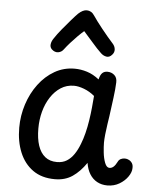

<svg xmlns="http://www.w3.org/2000/svg" viewBox="-57 -878 736 934"><g transform="rotate(5 311.0 -411.0)"><path d="M51 -234Q51 -293 69 -348.5Q87 -404 120 -448Q153 -492 197.5 -517.5Q242 -543 295 -543Q325 -543 355.5 -533.5Q386 -524 415 -501Q420 -523 429.5 -532.5Q439 -542 455 -542Q475 -542 489 -529.5Q503 -517 502 -494Q501 -463 495 -417.5Q489 -372 483 -327Q481 -313 477 -287.5Q473 -262 470.5 -237Q468 -212 468 -197Q468 -178 471 -149.5Q474 -121 482.5 -99Q491 -77 505 -77Q516 -77 525 -85Q534 -93 542 -109Q547 -120 556.5 -124.5Q566 -129 576 -129Q587 -129 597 -123.5Q607 -118 612.5 -108.5Q618 -99 617 -85Q617 -66 602 -44Q587 -22 561 -6.5Q535 9 502 9Q474 9 452 -3Q430 -15 416 -37.5Q402 -60 397 -92Q367 -48 331 -23.5Q295 1 245 1Q181 1 138 -29.5Q95 -60 73 -113Q51 -166 51 -234ZM144 -238Q144 -189 155.5 -154.5Q167 -120 190 -101.5Q213 -83 248 -83Q276 -83 296 -95.5Q316 -108 331 -130Q346 -152 357 -181Q367 -206 374.5 -236Q382 -266 387 -298.5Q392 -331 395 -362Q398 -393 400 -419Q376 -439 348.5 -449.5Q321 -460 299 -460Q263 -460 234.5 -441.5Q206 -423 185.5 -391.5Q165 -360 154.5 -320.5Q144 -281 144 -238ZM234 -632Q224 -618 207.5 -615.5Q191 -613 176 -627Q166 -637 168 -651.5Q170 -666 179 -679Q194 -702 215 -727.5Q236 -753 256 -776Q276 -799 288 -811Q299 -821 309 -826Q319 -831 329 -831Q340 -831 349.5 -825.5Q359 -820 366 -809Q382 -785 411.5 -748Q441 -711 468 -681Q479 -669 480.5 -654Q482 -639 471 -627Q458 -612 442.5 -615Q427 -618 415 -630Q395 -649 370.5 -677.5Q346 -706 325 -729Q312 -718 295 -701Q278 -684 262 -666Q246 -648 234 -632Z"/></g></svg>

Font: Playpen Sans Deva
Style: Regular
Weight: 400
Designer: Pooja Saxena, Gunjan Panchal, Laura Meseguer, Veronika Burian, José Scaglione
Foundry: TypeTogether
Version: Version 2.000